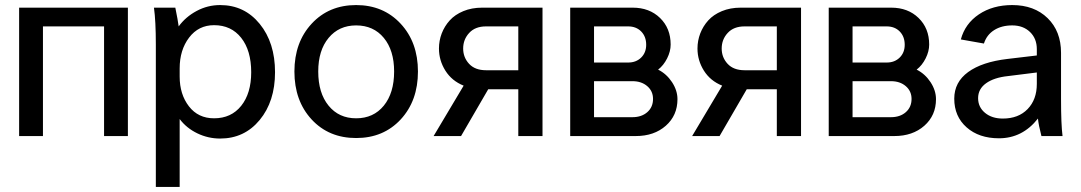

<svg xmlns="http://www.w3.org/2000/svg" viewBox="-20 -535 4249 755"><path d="M55.2 -504.9H482.9V0H389.2V-431.2H148.9V0H55.2Z M686.5 -66.9V200.2H592.8V-359.9Q592.8 -452.1 585.4 -504.9H669.4Q679.7 -454.6 682.6 -431.2Q710 -468.8 753.2 -491.9Q796.4 -515.1 845.7 -515.1Q940.9 -515.1 1001.2 -441.2Q1061.5 -367.2 1061.5 -251Q1061.5 -136.2 1001.2 -63.2Q940.9 9.8 845.7 9.8Q798.3 9.8 755.9 -10.7Q713.4 -31.2 686.5 -66.9ZM686.5 -266.1V-233.9Q686.5 -164.1 722.9 -116.9Q759.3 -69.8 821.8 -69.8Q889.2 -69.8 928.5 -118.9Q967.8 -168 967.8 -251Q967.8 -336.4 928.5 -386.2Q889.2 -436 821.8 -436Q760.7 -436 723.6 -387.2Q686.5 -338.4 686.5 -266.1Z M1623.5 -253.9Q1623.5 -138.7 1555.7 -65.4Q1487.8 7.8 1380.4 7.8Q1272.9 7.8 1205.3 -65.4Q1137.7 -138.7 1137.7 -253.9Q1137.7 -368.7 1205.6 -441.9Q1273.4 -515.1 1380.4 -515.1Q1487.3 -515.1 1555.4 -441.9Q1623.5 -368.7 1623.5 -253.9ZM1231.4 -253.9Q1231.4 -169.4 1272 -119.6Q1312.5 -69.8 1380.4 -69.8Q1448.7 -69.8 1489.3 -119.6Q1529.8 -169.4 1529.8 -253.9Q1529.8 -336.9 1489.3 -386Q1448.7 -435.1 1380.4 -435.1Q1313 -435.1 1272.2 -386Q1231.4 -336.9 1231.4 -253.9Z M2113.3 0H2018.1V-184.1H1899.9L1793 0H1685.1L1803.2 -198.2Q1756.8 -216.8 1731.4 -257.1Q1706.1 -297.4 1706.1 -344.2Q1706.1 -375 1717 -403.6Q1728 -432.1 1748.5 -454.8Q1769 -477.5 1802 -491.2Q1835 -504.9 1876 -504.9H2113.3ZM2018.1 -258.8V-431.2H1891.1Q1848.6 -431.2 1825 -405.5Q1801.3 -379.9 1801.3 -344.2Q1801.3 -309.1 1824.7 -283.9Q1848.1 -258.8 1891.1 -258.8Z M2222.2 -504.9H2467.8Q2533.7 -504.9 2575.4 -464.4Q2617.2 -423.8 2617.2 -359.9Q2617.2 -333 2603.3 -305.4Q2589.4 -277.8 2567.9 -261.2Q2601.1 -244.6 2622.6 -211.9Q2644 -179.2 2644 -145Q2644 -81.1 2598.1 -40.5Q2552.2 0 2480 0H2222.2ZM2315.9 -215.8V-74.2H2466.8Q2502.9 -74.2 2525.4 -94Q2547.9 -113.8 2547.9 -146Q2547.9 -176.8 2525.1 -196.3Q2502.4 -215.8 2466.8 -215.8ZM2315.9 -431.2V-289.1H2450.2Q2481.4 -289.1 2501.2 -308.6Q2521 -328.1 2521 -358.9Q2521 -391.1 2501.5 -411.1Q2481.9 -431.2 2450.2 -431.2Z M3129.9 0H3034.7V-184.1H2916.5L2809.6 0H2701.7L2819.8 -198.2Q2773.4 -216.8 2748 -257.1Q2722.7 -297.4 2722.7 -344.2Q2722.7 -375 2733.6 -403.6Q2744.6 -432.1 2765.1 -454.8Q2785.6 -477.5 2818.6 -491.2Q2851.6 -504.9 2892.6 -504.9H3129.9ZM3034.7 -258.8V-431.2H2907.7Q2865.2 -431.2 2841.6 -405.5Q2817.9 -379.9 2817.9 -344.2Q2817.9 -309.1 2841.3 -283.9Q2864.7 -258.8 2907.7 -258.8Z M3238.8 -504.9H3484.4Q3550.3 -504.9 3592 -464.4Q3633.8 -423.8 3633.8 -359.9Q3633.8 -333 3619.9 -305.4Q3606 -277.8 3584.5 -261.2Q3617.7 -244.6 3639.2 -211.9Q3660.6 -179.2 3660.6 -145Q3660.6 -81.1 3614.7 -40.5Q3568.8 0 3496.6 0H3238.8ZM3332.5 -215.8V-74.2H3483.4Q3519.5 -74.2 3542 -94Q3564.5 -113.8 3564.5 -146Q3564.5 -176.8 3541.7 -196.3Q3519 -215.8 3483.4 -215.8ZM3332.5 -431.2V-289.1H3466.8Q3498 -289.1 3517.8 -308.6Q3537.6 -328.1 3537.6 -358.9Q3537.6 -391.1 3518.1 -411.1Q3498.5 -431.2 3466.8 -431.2Z M4158.2 0H4075.2Q4064 -43 4061.5 -68.8Q4000.5 8.8 3908.2 8.8Q3829.6 8.8 3781 -34.2Q3732.4 -77.1 3732.4 -147Q3732.4 -211.9 3787.1 -251.7Q3841.8 -291.5 3941.4 -303.2L4057.1 -316.9V-341.8Q4057.1 -383.3 4030.3 -409.2Q4003.4 -435.1 3960.4 -435.1Q3918.5 -435.1 3889.2 -416.5Q3859.9 -397.9 3849.1 -363.8L3758.3 -379.9Q3774.9 -441.9 3829.3 -478.5Q3883.8 -515.1 3960.4 -515.1Q4046.9 -515.1 4099.6 -463.6Q4152.3 -412.1 4152.3 -327.1V-145Q4152.3 -45.9 4158.2 0ZM3923.3 -68.8Q3984.9 -68.8 4021 -106.2Q4057.1 -143.6 4057.1 -205.1V-250L3943.4 -235.8Q3888.7 -230 3857.4 -207.5Q3826.2 -185.1 3826.2 -148.9Q3826.2 -113.8 3853.3 -91.3Q3880.4 -68.8 3923.3 -68.8Z"/></svg>

Font: LT Superior Med
Style: Regular
Weight: 500
Designer: Daniel Lyons
Foundry: LyonsType
Version: Version 1.000